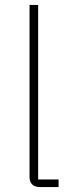

<svg xmlns="http://www.w3.org/2000/svg" viewBox="-20 -760 295 780"><path d="M218 0V-31H135V-740H100V-42C100 -15 114 0 143 0Z"/></svg>

Font: IBM Plex Thai ExtraLight
Style: Regular
Weight: 200
Designer: Mike Abbink, Paul van der Laan, Pieter van Rosmalen, Ben Mitchell, Mark Frömberg
Foundry: Bold Monday
Version: Version 1.0